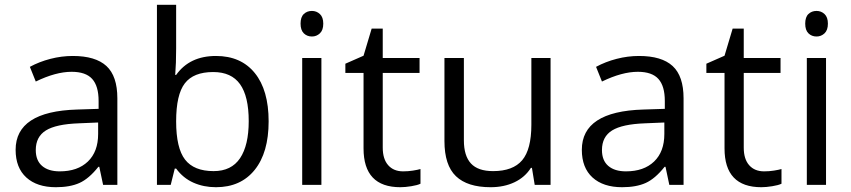

<svg xmlns="http://www.w3.org/2000/svg" viewBox="-20 -780 3591 810"><path d="M415 0 398.9 -76.2H395Q355 -25.9 315.2 -8.1Q275.4 9.8 215.8 9.8Q136.2 9.8 91.1 -31.2Q45.9 -72.3 45.9 -147.9Q45.9 -310.1 305.2 -317.9L396 -320.8V-354Q396 -417 368.9 -447Q341.8 -477.1 282.2 -477.1Q215.3 -477.1 130.9 -436L106 -498Q145.5 -519.5 192.6 -531.7Q239.7 -543.9 287.1 -543.9Q382.8 -543.9 429 -501.5Q475.1 -459 475.1 -365.2V0ZM231.9 -57.1Q307.6 -57.1 350.8 -98.6Q394 -140.1 394 -214.8V-263.2L313 -259.8Q216.3 -256.3 173.6 -229.7Q130.9 -203.1 130.9 -147Q130.9 -103 157.5 -80.1Q184.1 -57.1 231.9 -57.1Z M891.1 -543.9Q996.6 -543.9 1054.9 -471.9Q1113.3 -399.9 1113.3 -268.1Q1113.3 -136.2 1054.4 -63.2Q995.6 9.8 891.1 9.8Q838.9 9.8 795.7 -9.5Q752.4 -28.8 723.1 -68.8H717.3L700.2 0H642.1V-759.8H723.1V-575.2Q723.1 -513.2 719.2 -463.9H723.1Q779.8 -543.9 891.1 -543.9ZM879.4 -476.1Q796.4 -476.1 759.8 -428.5Q723.1 -380.9 723.1 -268.1Q723.1 -155.3 760.7 -106.7Q798.3 -58.1 881.3 -58.1Q956.1 -58.1 992.7 -112.5Q1029.3 -167 1029.3 -269Q1029.3 -373.5 992.7 -424.8Q956.1 -476.1 879.4 -476.1Z M1335.9 0H1254.9V-535.2H1335.9ZM1248 -680.2Q1248 -708 1261.7 -720.9Q1275.4 -733.9 1295.9 -733.9Q1315.4 -733.9 1329.6 -720.7Q1343.8 -707.5 1343.8 -680.2Q1343.8 -652.8 1329.6 -639.4Q1315.4 -626 1295.9 -626Q1275.4 -626 1261.7 -639.4Q1248 -652.8 1248 -680.2Z M1680.7 -57.1Q1702.1 -57.1 1722.2 -60.3Q1742.2 -63.5 1753.9 -66.9V-4.9Q1740.7 1.5 1715.1 5.6Q1689.5 9.8 1668.9 9.8Q1513.7 9.8 1513.7 -153.8V-472.2H1437V-511.2L1513.7 -544.9L1547.9 -659.2H1594.7V-535.2H1750V-472.2H1594.7V-157.2Q1594.7 -108.9 1617.7 -83Q1640.6 -57.1 1680.7 -57.1Z M1937 -535.2V-188Q1937 -122.6 1966.8 -90.3Q1996.6 -58.1 2060.1 -58.1Q2144 -58.1 2182.9 -104Q2221.7 -149.9 2221.7 -253.9V-535.2H2302.7V0H2235.8L2224.1 -71.8H2219.7Q2194.8 -32.2 2150.6 -11.2Q2106.4 9.8 2049.8 9.8Q1952.1 9.8 1903.6 -36.6Q1855 -83 1855 -185.1V-535.2Z M2803.7 0 2787.6 -76.2H2783.7Q2743.7 -25.9 2703.9 -8.1Q2664.1 9.8 2604.5 9.8Q2524.9 9.8 2479.7 -31.2Q2434.6 -72.3 2434.6 -147.9Q2434.6 -310.1 2693.8 -317.9L2784.7 -320.8V-354Q2784.7 -417 2757.6 -447Q2730.5 -477.1 2670.9 -477.1Q2604 -477.1 2519.5 -436L2494.6 -498Q2534.2 -519.5 2581.3 -531.7Q2628.4 -543.9 2675.8 -543.9Q2771.5 -543.9 2817.6 -501.5Q2863.8 -459 2863.8 -365.2V0ZM2620.6 -57.1Q2696.3 -57.1 2739.5 -98.6Q2782.7 -140.1 2782.7 -214.8V-263.2L2701.7 -259.8Q2605 -256.3 2562.3 -229.7Q2519.5 -203.1 2519.5 -147Q2519.5 -103 2546.1 -80.1Q2572.8 -57.1 2620.6 -57.1Z M3203.6 -57.1Q3225.1 -57.1 3245.1 -60.3Q3265.1 -63.5 3276.9 -66.9V-4.9Q3263.7 1.5 3238 5.6Q3212.4 9.8 3191.9 9.8Q3036.6 9.8 3036.6 -153.8V-472.2H2960V-511.2L3036.6 -544.9L3070.8 -659.2H3117.7V-535.2H3272.9V-472.2H3117.7V-157.2Q3117.7 -108.9 3140.6 -83Q3163.6 -57.1 3203.6 -57.1Z M3464.8 0H3383.8V-535.2H3464.8ZM3377 -680.2Q3377 -708 3390.6 -720.9Q3404.3 -733.9 3424.8 -733.9Q3444.3 -733.9 3458.5 -720.7Q3472.7 -707.5 3472.7 -680.2Q3472.7 -652.8 3458.5 -639.4Q3444.3 -626 3424.8 -626Q3404.3 -626 3390.6 -639.4Q3377 -652.8 3377 -680.2Z"/></svg>

Font: f07869316
Style: Regular
Weight: 400
Foundry: Ascender Corporation
Version: Version 1.10